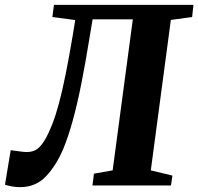

<svg xmlns="http://www.w3.org/2000/svg" viewBox="-48 -763 816 790"><path d="M333 -683.5 322 -617.5Q304 -506 286.8 -419.2Q269.5 -332.5 251.2 -266.5Q233 -200.5 212.5 -151Q183.5 -82 141.2 -37.5Q99 7 35 7Q19 7 3.5 4.5Q-12 2 -27.5 -3L-4 -145Q16 -142.5 31.8 -140.2Q47.5 -138 60 -137.5Q85.5 -137 102.8 -148.2Q120 -159.5 137.5 -189Q153 -216 167 -251.8Q181 -287.5 194.5 -337.5Q208 -387.5 222 -457Q236 -526.5 252 -621.5L261.5 -680.5L167.5 -693L174 -743H748L742.5 -693L655 -681L572.5 -62L661.5 -40.5L655.5 0H332.5L338.5 -48.5L415.5 -62L498.5 -683.5Z"/></svg>

Font: Merriweather 24pt ExtraBold
Style: Italic
Weight: 800
Italic angle: -7.8°
Version: Version 2.101